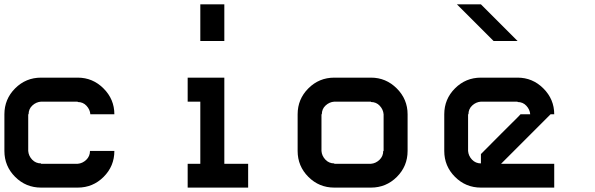

<svg xmlns="http://www.w3.org/2000/svg" viewBox="-20 -853 2707 873"><path d="M390.8 -333.3Q389.2 -355 373.3 -372.1Q357.5 -389.2 333.3 -389.2V-390.8H166.7Q144.2 -389.2 127.1 -373.3Q110 -357.5 110 -333.3H108.3V-166.7Q110 -144.2 126.2 -127.1Q142.5 -110 166.7 -110V-108.3H333.3Q355 -110 372.1 -126.2Q389.2 -142.5 389.2 -166.7H500Q500 -97.5 451.2 -48.8Q402.5 0 333.3 0H166.7Q97.5 0 48.8 -48.8Q0 -97.5 0 -166.7V-333.3Q0 -402.5 48.8 -451.2Q97.5 -500 166.7 -500H333.3Q401.7 -500 450.8 -450.8Q500 -401.7 500 -333.3Z M1000 -833.3V-666.7H890.8V-833.3ZM1108.3 0H833.3V-108.3H890.8V-390.8H833.3V-500H1000V-108.3H1108.3Z M1666.7 -108.3Q1688.3 -110 1705.4 -126.2Q1722.5 -142.5 1722.5 -166.7H1724.2V-333.3Q1722.5 -355 1706.7 -372.1Q1690.8 -389.2 1666.7 -389.2V-390.8H1500Q1477.5 -389.2 1460.4 -373.3Q1443.3 -357.5 1443.3 -333.3H1441.7V-166.7Q1443.3 -144.2 1459.6 -127.1Q1475.8 -110 1500 -110V-108.3ZM1666.7 0H1500Q1430.8 0 1382.1 -48.8Q1333.3 -97.5 1333.3 -166.7V-333.3Q1333.3 -402.5 1382.1 -451.2Q1430.8 -500 1500 -500H1666.7Q1735 -500 1784.2 -450.8Q1833.3 -401.7 1833.3 -333.3V-166.7Q1833.3 -97.5 1784.6 -48.8Q1735.8 0 1666.7 0Z M2258.3 -108.3H2500V0H2166.7Q2097.5 0 2048.8 -48.8Q2000 -97.5 2000 -166.7V-333.3Q2000 -402.5 2048.8 -451.2Q2097.5 -500 2166.7 -500H2333.3Q2401.7 -500 2450.8 -450.8Q2500 -401.7 2500 -333.3H2483.3L2316.7 -166.7ZM2166.7 -110V-152.5Q2198.3 -185 2258.3 -244.6Q2318.3 -304.2 2333.3 -319.2L2346.7 -333.3H2390.8Q2389.2 -355 2373.3 -372.1Q2357.5 -389.2 2333.3 -389.2V-390.8H2166.7Q2144.2 -389.2 2127.1 -373.3Q2110 -357.5 2110 -333.3H2108.3V-166.7Q2110 -144.2 2126.2 -127.1Q2142.5 -110 2166.7 -110ZM2166.7 -833.3 2333.3 -666.7H2224.2L2057.5 -833.3Z"/></svg>

Font: 0xA000-Squareish-Mono
Style: Squareish-Mono-Bold
Weight: 700
Version: Version 0.1